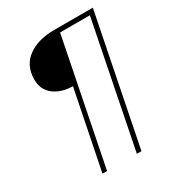

<svg xmlns="http://www.w3.org/2000/svg" viewBox="-197 -865 1002 1088"><g transform="rotate(-30 304.0 -321.0)"><path d="M256 -413Q180 -414 132.5 -451Q85 -488 85 -554Q85 -645 150.5 -693.5Q216 -742 324 -742H576L408 100H378L540 -713H345L183 100H153Z"/></g></svg>

Font: Montserrat Alternates ExLight
Style: Italic
Weight: 275
Italic angle: -11.3°
Designer: Julieta Ulanovsky
Foundry: Julieta Ulanovsky
Version: Version 7.200